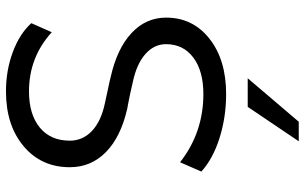

<svg xmlns="http://www.w3.org/2000/svg" viewBox="-208 -560 1020 643"><g transform="rotate(-90 301.5 -239.0)"><path d="M79.1 -145.5Q178.7 -67.4 307.6 -67.4Q384.8 -67.4 429.7 -101.1Q474.6 -134.8 474.6 -192.4Q474.6 -232.4 441.4 -261.7Q408.2 -291 347.7 -303.7Q340.8 -305.7 311 -312Q281.2 -318.4 258.8 -322.3Q164.1 -343.8 113.3 -393.6Q62.5 -443.4 62.5 -514.6Q62.5 -610.4 132.8 -669.4Q203.1 -728.5 316.4 -728.5Q386.7 -728.5 448.2 -705.6Q509.8 -682.6 544.9 -643.6L514.6 -575.2Q430.7 -651.4 316.4 -651.4Q239.3 -651.4 195.3 -615.2Q151.4 -579.1 151.4 -514.6Q151.4 -471.7 183.6 -440.9Q215.8 -410.2 275.4 -397.5Q292 -393.6 322.8 -387.2Q353.5 -380.9 364.3 -377.9Q460 -356.4 511.7 -308.1Q563.5 -259.8 563.5 -192.4Q563.5 -102.5 492.7 -46.9Q421.9 8.8 307.6 8.8Q230.5 8.8 160.6 -13.2Q90.8 -35.2 47.9 -74.2ZM149.4 252 264.6 81.1H360.4L214.8 252Z"/></g></svg>

Font: Min Sans
Style: Regular
Weight: 400
Designer: Jinseong-Kim, NotoSansCJK, Nunito
Foundry: Jinseong-Kim
Version: Version 1.400;Glyphs 3.1.2 (3151)